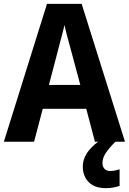

<svg xmlns="http://www.w3.org/2000/svg" viewBox="-20 -736 669 997"><path d="M473 0 428 -171H202L157 0H0L224 -716H404L629 0ZM349 -474Q341 -503 331 -540Q321 -577 315 -606Q311 -588 304 -561.5Q297 -535 290.5 -511Q284 -487 281 -474L234 -295H397ZM512 110Q512 130 523 141Q534 152 552 152Q567 152 579.5 149Q592 146 601 143V229Q587 234 569.5 237.5Q552 241 529 241Q472 241 441 210Q410 179 410 129Q410 86 439.5 48Q469 10 513 -15L579 0Q546 33 529 59Q512 85 512 110Z"/></svg>

Font: Noto Sans Tamil SemiCondensed
Style: Bold
Weight: 700
Width: 4
Designer: Jelle Bosma - Monotype Design Team
Foundry: Monotype Imaging Inc.
Version: Version 2.004; ttfautohint (v1.8.4.7-5d5b)